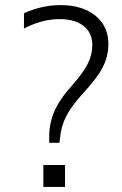

<svg xmlns="http://www.w3.org/2000/svg" viewBox="-20 -733 480 753"><path d="M173 -173V-197Q173 -249 193 -296Q213 -343 266 -402Q308 -450 325 -484.5Q342 -519 342 -557Q342 -604 308 -631Q274 -658 215 -658Q176 -658 141 -648Q106 -638 74 -621V-681Q106 -696 143 -704.5Q180 -713 218 -713Q274 -713 316 -694.5Q358 -676 381.5 -642Q405 -608 405 -560Q405 -528 395.5 -499Q386 -470 365 -439.5Q344 -409 310 -372Q261 -318 240.5 -278.5Q220 -239 216 -196L213 -173ZM150 0V-86H235V0Z"/></svg>

Font: Mulish ExtraLight Light
Style: Regular
Weight: 300
Version: Version 3.603